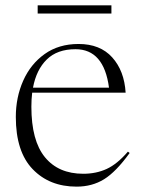

<svg xmlns="http://www.w3.org/2000/svg" viewBox="-20 -686 527 716"><path d="M273 -522Q353.5 -522 398.5 -472Q443.5 -422 448.5 -340.5H100Q97 -316 97 -288Q97 -161.5 147.5 -99.8Q198 -38 290.5 -38Q338.5 -38 377.8 -56Q417 -74 457 -120.5L463.5 -115.5Q412.5 -45 368 -17.5Q323.5 10 265.5 10Q164.5 10 101.8 -55.2Q39 -120.5 39 -250Q39 -323 66.5 -385Q94 -447 146.5 -484.5Q199 -522 273 -522ZM261.5 -502.5Q193.5 -502.5 154.5 -464.2Q115.5 -426 103 -359H386.5Q367.5 -502.5 261.5 -502.5ZM120.5 -635.5V-666H395.5V-635.5Z"/></svg>

Font: Newsreader 72pt Light
Style: Regular
Weight: 300
Designer: Hugues Gentile
Foundry: Production Type
Version: Version 1.003; ttfautohint (v1.8.3)